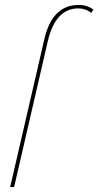

<svg xmlns="http://www.w3.org/2000/svg" viewBox="-20 -755 397 775"><path d="M21 0 159 -597Q191 -735 297 -735Q333 -735 357 -716L348 -703Q326 -721 296 -721Q204 -721 173 -589L37 0Z"/></svg>

Font: Elaine Sans Thin
Style: Italic
Weight: 250
Italic angle: -13°
Designer: Wei Huang
Foundry: Wei Huang
Version: Version 2.001;December 24, 2019;FontCreator 12.0.0.2547 64-b